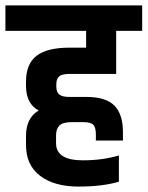

<svg xmlns="http://www.w3.org/2000/svg" viewBox="-54 -683 545 709"><path d="M42 -148V-180Q42 -248 89 -275Q43 -299 42 -364V-381Q42 -447 81 -477Q120 -507 202 -507H264V-569H-34V-663H471V-569H375V-410H202Q175 -410 164.5 -401Q154 -392 154 -372V-363Q154 -343 165 -334Q176 -325 202 -325H266Q337 -325 368.5 -293Q400 -261 400 -195V-164H300V-186Q300 -212 291 -222Q282 -232 253 -232H211Q178 -232 165.5 -219.5Q153 -207 153 -183V-154Q153 -91 252 -91Q325 -91 385 -109V-12Q324 6 235.5 6Q147 6 94.5 -33.5Q42 -73 42 -148Z"/></svg>

Font: Khand SemiBold
Style: Regular
Weight: 600
Designer: Devanagari: Sanchit Sawaria, Jyotish Sonowal; Latin: Satya Rajpurohit
Foundry: Indian Type Foundry
Version: Version 1.101;PS 1.0;hotconv 1.0.78;makeotf.lib2.5.61930; tt